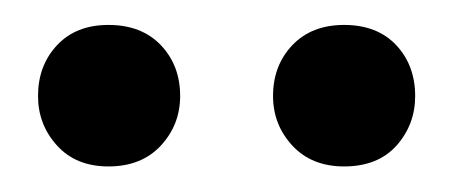

<svg xmlns="http://www.w3.org/2000/svg" viewBox="-20 -792 364 154"><path d="M256 -658.5Q230 -658.5 214.5 -675.2Q199 -692 199 -715Q199 -739.5 214.5 -755.8Q230 -772 256 -772Q282.5 -772 297.8 -755.8Q313 -739.5 313 -715Q313 -692 298 -675.2Q283 -658.5 256 -658.5ZM67 -658.5Q41 -658.5 25.8 -675.2Q10.5 -692 10.5 -715Q10.5 -739.5 25.8 -755.8Q41 -772 67 -772Q93.5 -772 109 -755.8Q124.5 -739.5 124.5 -715Q124.5 -692 109 -675.2Q93.5 -658.5 67 -658.5Z"/></svg>

Font: Libre Caslon Condensed
Style: Regular
Weight: 400
Designer: Pablo Impallari, Rodrigo Fuenzalida, Katja Schimmel, Ertekin Erdin
Foundry: Pablo Impallari, Rodrigo Fuenzalida
Version: Version 2.000; ttfautohint (v1.8.4.7-5d5b);gftools[0.9.33]